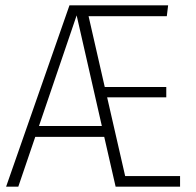

<svg xmlns="http://www.w3.org/2000/svg" viewBox="-20 -704 738 724"><path d="M452 -40H659V0H416L373 -188H113L49 0H3L242 -684H614L609 -643H314L375 -376H607V-337H384ZM127 -229H364L269 -646Z"/></svg>

Font: Fira Sans Condensed ExtraLight
Style: Regular
Weight: 275
Width: 3
Designer: Carrois Corporate & Edenspiekermann AG
Foundry: Carrois Corporate GbR & Edenspiekermann AG
Version: Version 4.203